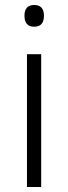

<svg xmlns="http://www.w3.org/2000/svg" viewBox="-20 -749 273 769"><path d="M117 -729Q156 -729 156 -686Q156 -642 117 -642Q78 -642 78 -686Q78 -729 117 -729ZM145 -532V0H88V-532Z"/></svg>

Font: Noto Sans Cherokee Light
Style: Regular
Weight: 300
Designer: Monotype Design Team
Foundry: Monotype Imaging Inc.
Version: Version 2.001; ttfautohint (v1.8.4.7-5d5b)